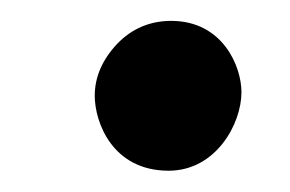

<svg xmlns="http://www.w3.org/2000/svg" viewBox="-20 -458 278 184"><path d="M70.8 -366.2C70.8 -341.3 87.4 -294.4 141.6 -294.4C187 -294.4 211.4 -339.4 211.4 -369.6C211.4 -394.5 193.4 -438 144 -438C124 -438 106.4 -430.7 92.3 -416C78.1 -400.9 70.8 -384.3 70.8 -366.2Z"/></svg>

Font: Mikhak SemiBold
Style: Regular
Weight: 600
Designer: Amin Abedi
Version: Version 3.2